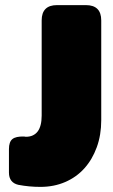

<svg xmlns="http://www.w3.org/2000/svg" viewBox="-20 -720 441 751"><path d="M15 -137V-45Q15 -25 24.5 -13Q34 -1 52 3Q73 7 94.5 9Q116 11 138 11Q191 11 235 -8Q279 -27 310 -61.5Q341 -96 358.5 -144Q376 -192 376 -250V-640Q376 -670 361 -685Q346 -700 316 -700H203Q173 -700 158 -685Q143 -670 143 -640V-268Q143 -247 139 -231.5Q135 -216 127.5 -206Q120 -196 108.5 -190.5Q97 -185 81 -185Q80 -185 78 -185.5Q76 -186 74 -186Q42 -187 28.5 -176Q15 -165 15 -137Z"/></svg>

Font: Bolota
Style: Bold
Weight: 240
Designer: Gabriel Pang
Version: Version 1.000